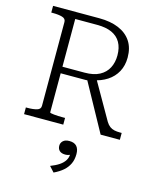

<svg xmlns="http://www.w3.org/2000/svg" viewBox="-144 -808 994 1216"><g transform="rotate(15 352.5 -200.5)"><path d="M373 -326 552 0H678V-45H666Q646 -45 629.5 -48.5Q613 -52 599.5 -62Q586 -72 575 -90L428 -347ZM207 -54V-666H351Q409 -666 447.5 -648.5Q486 -631 505.5 -596.5Q525 -562 525 -512Q525 -466 506.5 -430Q488 -394 450 -373.5Q412 -353 352 -353H191L195 -310H372Q380 -310 386 -311Q392 -312 399 -314.5Q406 -317 413 -320Q467 -330 507 -356Q547 -382 569 -422.5Q591 -463 591 -516Q591 -579 562.5 -622Q534 -665 480.5 -687.5Q427 -710 353 -710H50V-666H61Q98 -666 122 -659Q146 -652 146 -630V-80Q146 -58 122 -51Q98 -44 61 -44H50V0H307V-44H293Q277 -44 262 -44.5Q247 -45 234.5 -46.5Q222 -48 214.5 -49.5Q207 -51 207 -54ZM326 309 294 274Q328 261 351 245.5Q374 230 386 210.5Q398 191 398 167L410 164Q403 172 392 176Q381 180 368 180Q343 180 330 168Q317 156 317 135Q317 116 331 103Q345 90 372 90Q404 90 420 107.5Q436 125 436 159Q436 195 423 222.5Q410 250 386 271Q362 292 326 309Z"/></g></svg>

Font: Roboto Serif 20pt ExtraLight
Style: Regular
Weight: 250
Version: Version 1.008